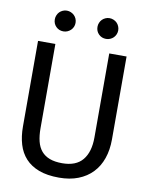

<svg xmlns="http://www.w3.org/2000/svg" viewBox="-90 -875 730 948"><g transform="rotate(10 275.0 -400.5)"><path d="M497.1 -222.2Q497.1 -169.4 482.2 -126.7Q467.3 -84 438.5 -54Q409.7 -23.9 367.9 -7.6Q326.2 8.8 272 8.8Q212.4 8.8 170.9 -6.8Q129.4 -22.5 103.3 -51Q77.1 -79.6 65.2 -119.6Q53.2 -159.7 53.2 -209V-638.2H140.1V-215.8Q140.1 -178.2 147.2 -149.9Q154.3 -121.6 170.4 -102.5Q186.5 -83.5 212.2 -73.7Q237.8 -64 274.9 -64Q344.2 -64 377.2 -104Q410.2 -144 410.2 -216.8V-638.2H497.1ZM168 -810.1Q178.7 -810.1 188.2 -805.9Q197.8 -801.8 204.8 -794.9Q211.9 -788.1 216.1 -778.3Q220.2 -768.6 220.2 -757.8Q220.2 -747.1 216.1 -737.5Q211.9 -728 204.8 -721.2Q197.8 -714.4 188.2 -710.2Q178.7 -706.1 168 -706.1Q146 -706.1 131.1 -720.9Q116.2 -735.8 116.2 -757.8Q116.2 -768.6 120.4 -778.3Q124.5 -788.1 131.3 -794.9Q138.2 -801.8 147.7 -805.9Q157.2 -810.1 168 -810.1ZM381.8 -810.1Q392.6 -810.1 402.3 -805.9Q412.1 -801.8 418.9 -794.9Q425.8 -788.1 429.9 -778.3Q434.1 -768.6 434.1 -757.8Q434.1 -747.1 429.9 -737.5Q425.8 -728 418.9 -721.2Q412.1 -714.4 402.3 -710.2Q392.6 -706.1 381.8 -706.1Q359.9 -706.1 345 -720.9Q330.1 -735.8 330.1 -757.8Q330.1 -768.6 334.2 -778.3Q338.4 -788.1 345.2 -794.9Q352.1 -801.8 361.6 -805.9Q371.1 -810.1 381.8 -810.1ZM0 -638.2Z"/></g></svg>

Font: Code New Roman
Style: Regular
Weight: 400
Monospace: yes
Designer: Sam Radian
Foundry: Code New Roman
Version: Version 2.00 November 29, 2014